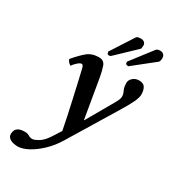

<svg xmlns="http://www.w3.org/2000/svg" viewBox="-213 -762 975 1100"><g transform="rotate(30 275.0 -212.5)"><path d="M295 -344 338 -90 340 -89 441 -265Q454 -288 457 -297.5Q460 -307 460 -317Q460 -329 455.5 -338Q451 -347 446.5 -360Q442 -373 442 -396Q442 -415 459 -429.5Q476 -444 499 -444Q529 -444 539.5 -425.5Q550 -407 550 -381Q550 -361 536.5 -331Q523 -301 488 -244L299 67Q269 117 230 154Q191 191 152.5 211.5Q114 232 83 232Q72 232 55.5 228.5Q39 225 27 215Q15 205 15 188Q15 179 19 167Q23 155 37 146.5Q51 138 80 138Q97 138 109 145.5Q121 153 135 153Q149 153 177 136Q205 119 236 68L262 27Q255 -11 244.5 -59.5Q234 -108 223 -157.5Q212 -207 202.5 -248.5Q193 -290 187 -315.5Q181 -341 181 -341Q176 -362 166 -362Q156 -362 140.5 -348Q125 -334 115 -320Q96 -332 90 -350Q128 -395 158 -419.5Q188 -444 234 -444Q267 -444 277.5 -414.5Q288 -385 295 -344ZM409 -651Q420 -643 420 -628Q420 -623 419 -621Q418 -617 418.5 -613Q419 -609 415 -605L288 -484Q286 -483 282 -482Q278 -481 276 -481Q272 -481 267.5 -484.5Q263 -488 264 -494Q265 -495 263 -496Q261 -497 262 -498L356 -644Q362 -654 373.5 -655.5Q385 -657 389 -657Q400 -657 409 -651ZM542 -643Q550 -635 550 -622V-615Q549 -611 548 -604.5Q547 -598 542 -593L405 -484Q405 -483 402 -483Q401 -483 399.5 -483.5Q398 -484 396 -484Q392 -484 388 -487.5Q384 -491 385 -497Q385 -498 384.5 -499Q384 -500 384 -501V-502L491 -641Q496 -648 503.5 -650Q511 -652 519 -652Q533 -652 542 -643Z"/></g></svg>

Font: Libertinus Serif Semibold Italic
Style: Regular
Weight: 600
Italic angle: -11.5°
Designer: Philipp H. Poll, Khaled Hosny
Foundry: Caleb Maclennan
Version: Version 7.051;RELEASE